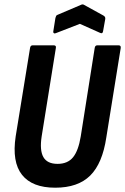

<svg xmlns="http://www.w3.org/2000/svg" viewBox="-20 -866 582 894"><path d="M237 8Q130 8 82.5 -52Q35 -112 53 -231L120 -643Q122 -655 132 -655H230Q243 -655 240 -642L174 -231Q164 -166 182 -134.5Q200 -103 248 -103Q295 -103 320 -133.5Q345 -164 356 -231L421 -643Q423 -655 433 -655H532Q544 -655 542 -642L475 -226Q457 -105 400 -48.5Q343 8 237 8ZM241 -712Q235 -709 231 -711.5Q227 -714 228 -719L238 -782Q240 -789 241.5 -792Q243 -795 248 -797L356 -843Q365 -848 372 -843L461 -794Q472 -788 470 -777L460 -721Q458 -707 446 -713L352 -755Z"/></svg>

Font: Sofia Sans Condensed ExtraBold
Style: Italic
Weight: 800
Italic angle: -9°
Version: Version 4.100